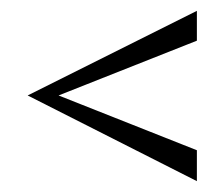

<svg xmlns="http://www.w3.org/2000/svg" viewBox="-20 -404 413 354"><path d="M343 -384V-329L88 -228L343 -127V-70L31 -228Z"/></svg>

Font: Darker Grotesque Medium
Style: Regular
Weight: 500
Designer: Gabriel Lam
Foundry: TypeRant
Version: Version 1.000;gftools[0.9.28]